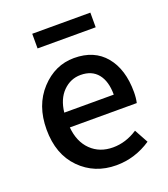

<svg xmlns="http://www.w3.org/2000/svg" viewBox="-139 -849 842 961"><g transform="rotate(-20 282.0 -368.5)"><path d="M316.4 12.7Q201.2 12.7 124.5 -64.9Q47.9 -142.6 47.9 -274.4Q47.9 -403.3 122.6 -483.9Q197.3 -564.5 298.8 -564.5Q406.2 -564.5 464.8 -493.7Q523.4 -422.9 523.4 -302.7Q523.4 -270.5 517.6 -245.1H161.1Q168 -167 213.9 -122.1Q259.8 -77.1 331.1 -77.1Q399.4 -77.1 461.9 -118.2L502 -44.9Q416 12.7 316.4 12.7ZM160.2 -324.2H423.8Q423.8 -395.5 392.1 -434.6Q360.4 -473.6 300.8 -473.6Q247.1 -473.6 207.5 -434.1Q168 -394.5 160.2 -324.2ZM144.5 -671.9V-750H454.1V-671.9Z"/></g></svg>

Font: Gen Shin Gothic Medium
Style: Regular
Weight: 500
Designer: [Source Han Sans]
Ryoko NISHIZUKA  (kana & ideographs); Paul D. Hunt (Latin, Greek & Cyrillic); Wenlong ZHANG  (bopomofo
Version: Version 1.002.20150607